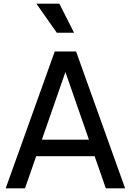

<svg xmlns="http://www.w3.org/2000/svg" viewBox="-20 -1025 712 1045"><path d="M11 0 278 -745H394L661 0H556L495 -175H177L116 0ZM208 -265H464L336 -633ZM289 -847 178 -1005H303L383 -847Z"/></svg>

Font: Pitagon Sans Text Medium
Style: Regular
Weight: 500
Designer: Travis Tran
Foundry: Pitagon
Version: Version 1.000; ttfautohint (v1.8.4.7-5d5b);gftools[0.9.26]